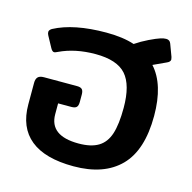

<svg xmlns="http://www.w3.org/2000/svg" viewBox="-91 -669 772 774"><g transform="rotate(15 295.0 -281.5)"><path d="M41 -179V-269Q41 -285 48.5 -293Q56 -301 74 -301H212Q227 -301 233 -294.5Q239 -288 239 -273V-242Q239 -227 233 -220.5Q227 -214 211 -214H156V-169Q156 -79 277 -79Q329 -79 359.5 -97.5Q390 -116 403 -156Q416 -196 416 -265Q416 -360 378.5 -402.5Q341 -445 251 -445Q166 -445 101 -414Q91 -409 87 -409Q79 -409 72 -422L47 -468Q43 -475 43 -482Q43 -490 54 -497Q135 -540 271 -540Q340 -540 388 -524Q413 -541 442 -555Q471 -569 487 -574Q500 -578 510 -578Q525 -578 530 -564L549 -513Q551 -505 551 -503Q551 -493 537 -487L483 -462Q543 -396 543 -265Q543 -122 475.5 -53.5Q408 15 281 15Q162 15 101.5 -34Q41 -83 41 -179Z"/></g></svg>

Font: Mitr
Style: Regular
Weight: 400
Designer: Thanarat Vachiruckul
Foundry: Cadson Demak
Version: Version 1.003